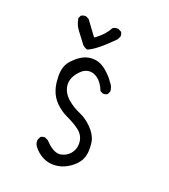

<svg xmlns="http://www.w3.org/2000/svg" viewBox="-125 -768 749 849"><g transform="rotate(20 250.0 -343.5)"><path d="M308.6 -646.5Q308.6 -657.7 303.2 -665.5L288.1 -672.9Q284.7 -673.3 281.2 -673.3Q271 -673.3 262.2 -667Q243.7 -632.8 210.9 -608.4L200.2 -600.6L149.4 -669.4L135.3 -676.3Q133.8 -676.8 132.8 -676.8Q120.6 -676.8 111.8 -670.9L105.5 -657.7Q109.4 -628.4 127 -605.5L168 -551.3Q177.2 -543.5 189 -540Q226.6 -553.2 300.8 -628.9L308.1 -644Q308.6 -645.5 308.6 -646.5ZM120.1 -90.8Q119.6 -87.9 119.6 -83Q119.6 -78.1 122.1 -70.8Q124.5 -63.5 131.3 -55.7Q163.1 -18.1 207 -11.2Q214.8 -10.3 222.2 -10.3Q247.1 -10.3 269 -19Q298.3 -30.8 321.3 -54.2Q344.2 -77.6 348.1 -106.4Q350.1 -119.1 350.1 -128.4Q350.1 -137.7 349.6 -143.6Q349.1 -155.3 346.7 -167Q340.3 -196.8 311 -226.1Q284.7 -252 256.3 -264.2Q221.2 -278.8 194.3 -302.7Q165 -328.6 161.6 -361.8Q161.1 -365.7 161.1 -369.1Q161.1 -399.4 188 -429.2Q209.5 -453.1 234.9 -453.1Q252.4 -453.1 270 -440.9Q293.5 -424.3 308.1 -387.2L320.8 -381.3Q322.3 -380.9 323.2 -380.9Q334.5 -380.9 342.3 -386.2L349.1 -400.4Q348.1 -422.9 335 -437.5L334 -438.5Q319.8 -460.9 293 -483.9Q267.1 -505.9 240.7 -509.3Q233.9 -510.3 227.5 -510.3Q208 -510.3 190.4 -503.4Q165.5 -493.7 138.2 -465.3Q112.8 -439 110.8 -399.9Q110.4 -393.6 110.4 -386.7Q110.4 -379.9 111.3 -369.6Q112.3 -347.2 119.1 -325.2Q128.9 -293 153.3 -268.8Q177.7 -244.6 207.5 -231Q241.2 -215.3 265.1 -198.2Q298.3 -174.3 298.3 -135.7Q298.3 -107.9 279.8 -86.9Q263.2 -68.4 236.8 -64Q233.4 -63.5 230.5 -63.5Q200.7 -63.5 163.6 -103.5L148.9 -110.8Q147.5 -111.3 146.5 -111.3Q135.3 -111.3 127.4 -106Z"/></g></svg>

Font: NaikaiFont
Style: ExtraLight
Weight: 200
Version: Version 1.89